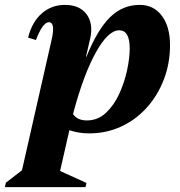

<svg xmlns="http://www.w3.org/2000/svg" viewBox="-94 -531 738 786"><path d="M-74 235 -70 217 -4 166 117 -367Q134 -440 106 -440Q81 -440 53 -367L21 -377Q37 -441 77 -476Q117 -511 172 -511Q232 -511 260.5 -472.5Q289 -434 275 -372L258 -299H260Q305 -410 356.5 -460.5Q408 -511 478 -511Q535 -511 568.5 -466.5Q602 -422 602 -346Q602 -271 576.5 -205Q551 -139 506 -89.5Q461 -40 401 -12.5Q341 15 271 15Q228 15 190 2L152 169L260 218L256 235ZM207 -72 205 -64Q222 -38 262 -38Q306 -38 339 -68.5Q372 -99 393.5 -145.5Q415 -192 426 -242.5Q437 -293 437 -333Q437 -407 394 -407Q349 -407 299 -317.5Q249 -228 207 -72Z"/></svg>

Font: Platypi
Style: Bold Italic
Weight: 700
Italic angle: -13°
Designer: David Sargent
Foundry: Bolt Cutter Type
Version: Version 1.200; ttfautohint (v1.8.4.7-5d5b)